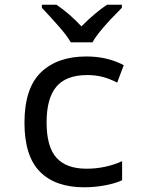

<svg xmlns="http://www.w3.org/2000/svg" viewBox="-20 -786 640 816"><path d="M84 -264Q84 -411 154 -478.5Q224 -546 347 -546Q436 -546 506 -509L478 -435Q445 -452 415 -459.5Q385 -467 351 -467Q261 -467 219.5 -417.5Q178 -368 178 -266Q178 -162 220 -115.5Q262 -69 348 -69Q428 -69 499 -101V-20Q469 -6 425 2Q381 10 338 10Q215 10 149.5 -56.5Q84 -123 84 -264ZM158 -753V-766H220Q277 -727 326 -674Q385 -733 435 -766H498V-753Q398 -653 373 -606H281Q264 -635 232.5 -671Q201 -707 158 -753Z"/></svg>

Font: Noto Sans Mono UI
Style: Regular
Weight: 400
Monospace: yes
Designer: Monotype Design team
Foundry: Monotype Imaging Inc.
Version: Version 1.000